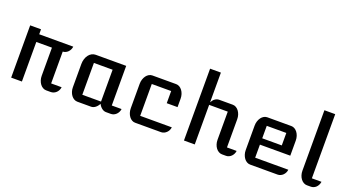

<svg xmlns="http://www.w3.org/2000/svg" viewBox="-55 -1364 3528 1950"><g transform="rotate(20 1708.5 -388.5)"><path d="M93.8 -564.9H210.9V-511.2H579.1Q577.1 -494.1 569.6 -478.8Q562 -463.4 550.8 -452.1Q539.6 -440.9 525.1 -434.3Q510.7 -427.7 495.6 -427.7V-83.5H608.9Q606.9 -66.4 599.4 -51Q591.8 -35.6 580.1 -24.4Q568.4 -13.2 553.2 -6.6Q538.1 0 521 0H472.2Q453.1 0 436 -9.8Q418.9 -19.5 406.2 -36.4Q393.6 -53.2 386.2 -75.7Q378.9 -98.1 378.9 -124V-427.7H210V0H93.8Z M716.3 -373.5Q716.3 -402.8 724.4 -428.2Q732.4 -453.6 746.6 -472.2Q760.7 -490.7 780 -501.2Q799.3 -511.7 821.8 -511.7H1150.9V-83.5H1256.8Q1254.9 -66.4 1247.3 -51Q1239.7 -35.6 1228.3 -24.4Q1216.8 -13.2 1202.1 -6.6Q1187.5 0 1171.4 0H1119.1Q1095.2 0 1073.7 -16.4Q1052.2 -32.7 1038.1 -60.5Q1023.9 -32.7 1002.4 -16.4Q981 0 957 0H809.1Q790 0 772.9 -9.8Q755.9 -19.5 743.4 -36.1Q731 -52.7 723.6 -75Q716.3 -97.2 716.3 -122.6ZM1034.7 -83.5V-427.7H832.5V-83.5Z M1341.8 -387.2Q1341.8 -413.1 1349.1 -435.5Q1356.4 -458 1368.9 -474.9Q1381.3 -491.7 1398.4 -501.5Q1415.5 -511.2 1434.6 -511.2H1691.4Q1710.4 -511.2 1727.3 -501.5Q1744.1 -491.7 1756.8 -474.9Q1769.5 -458 1776.9 -435.5Q1784.2 -413.1 1784.2 -387.2V-296.4H1667.5V-427.7H1458V-83.5H1799.8Q1797.9 -66.4 1790.3 -51.3Q1782.7 -36.1 1771.2 -24.9Q1759.8 -13.7 1745.1 -7.1Q1730.5 -0.5 1714.4 0H1434.6Q1415.5 0.5 1398.4 -9.3Q1381.3 -19 1368.9 -35.9Q1356.4 -52.7 1349.1 -75.4Q1341.8 -98.1 1341.8 -124Z M1961.4 -776.4H2078.1V-455.6Q2091.8 -481.9 2112.1 -496.6Q2132.3 -511.2 2156.2 -511.2H2303.2Q2322.3 -511.2 2339.1 -501.5Q2356 -491.7 2368.7 -474.9Q2381.3 -458 2388.7 -435.5Q2396 -413.1 2396 -387.2V-83.5H2500.5Q2498.5 -66.4 2491 -51Q2483.4 -35.6 2472.2 -24.4Q2460.9 -13.2 2446.3 -6.6Q2431.6 0 2416 0H2372.6Q2353.5 0 2336.4 -9.8Q2319.3 -19.5 2306.6 -36.4Q2293.9 -53.2 2286.6 -75.7Q2279.3 -98.1 2279.3 -124V-427.7H2078.1V0H1961.4Z M2584 -387.2Q2584 -413.1 2591.3 -435.5Q2598.6 -458 2611.1 -474.9Q2623.5 -491.7 2640.6 -501.5Q2657.7 -511.2 2676.8 -511.2H2936Q2955.1 -511.2 2971.9 -501.5Q2988.8 -491.7 3001.5 -474.9Q3014.2 -458 3021.5 -435.5Q3028.8 -413.1 3028.8 -387.2V-224.6H2700.7V-83.5H3059.1Q3057.1 -66.4 3049.6 -51Q3042 -35.6 3030.5 -24.4Q3019 -13.2 3004.4 -6.6Q2989.7 0 2973.6 0H2676.8Q2657.7 0 2640.6 -9.8Q2623.5 -19.5 2611.1 -36.4Q2598.6 -53.2 2591.3 -75.7Q2584 -98.1 2584 -124ZM2912.1 -293V-427.7H2700.7V-293Z M3196.8 -776.9H3313.5V-83.5H3417.5Q3414.6 -64 3406.5 -48.3Q3398.4 -32.7 3387 -22Q3375.5 -11.2 3361.1 -5.6Q3346.7 0 3331.1 0H3290Q3271 0 3253.9 -9.8Q3236.8 -19.5 3224.1 -36.4Q3211.4 -53.2 3204.1 -75.7Q3196.8 -98.1 3196.8 -124Z"/></g></svg>

Font: Atomic Age
Style: Regular
Weight: 400
Version: Version 1.007; ttfautohint (v1.4.1) -l 6 -r 46 -G 0 -x 0 -H 